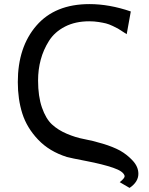

<svg xmlns="http://www.w3.org/2000/svg" viewBox="-20 -733 727 938"><path d="M67 -332Q67 -503 158 -608Q249 -713 417 -713Q514 -713 619 -677L599 -566Q597 -567 579.5 -578.5Q562 -590 556 -593.5Q550 -597 531 -606Q512 -615 498 -618.5Q484 -622 462 -625.5Q440 -629 416 -629Q348 -629 297.5 -603Q247 -577 219.5 -533.5Q192 -490 179 -441.5Q166 -393 166 -340Q166 -262 185 -207.5Q204 -153 233.5 -125.5Q263 -98 306.5 -79.5Q350 -61 391 -53.5Q432 -46 482 -31Q532 -16 567 3Q602 23 629 52.5Q656 82 656 116Q656 156 613 185L565 157Q590 137 589 127Q584 104 532.5 86.5Q481 69 403 54Q325 39 307 34Q221 7 166 -51Q111 -109 89 -178.5Q67 -248 67 -332Z"/></svg>

Font: Coval
Style: Medium
Weight: 500
Foundry: Context Ltd
Version: Version 001.000